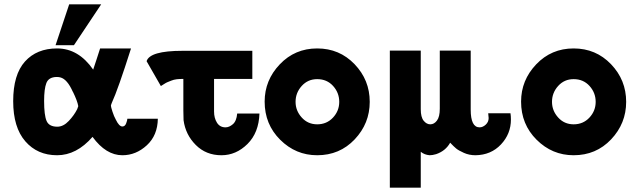

<svg xmlns="http://www.w3.org/2000/svg" viewBox="-20 -707 2969 888"><path d="M237 -498 300 -687H448L322 -498ZM41 -239Q41 -362 95.5 -422.5Q150 -483 244 -483Q343 -483 411 -385Q415 -398 427 -433.5Q439 -469 443 -483H586Q526 -294 497 -231Q493 -221 493 -218Q493 -213 500 -191Q507 -169 516 -153Q531 -122 546 -122Q558 -122 563.5 -136.5Q569 -151 569 -158H710Q709 -81 659 -35Q609 11 546 11Q470 11 408 -74Q334 11 244 11Q153 11 97 -53.5Q41 -118 41 -239ZM184 -240Q184 -174 195.5 -147.5Q207 -121 245 -121Q273 -121 298 -147.5Q323 -174 337 -202Q338 -204 342 -216Q338 -240 317 -283V-282Q291 -341 259 -349Q253 -351 241 -351Q205 -350 194.5 -323Q184 -296 184 -240Z M658 -424Q673 -472 824 -472H1147V-342H970V-191Q970 -161 983.5 -139.5Q997 -118 1023 -118Q1040 -118 1057 -132.5Q1074 -147 1077 -182H1180Q1177 -93 1124.5 -41Q1072 11 1004 11Q933 11 885.5 -36.5Q838 -84 829 -151V-150Q828 -165 828 -196V-342Q811 -342 797.5 -340.5Q784 -339 772 -334Q760 -329 754.5 -327Q749 -325 737.5 -317.5Q726 -310 724 -309Z M1204 -237Q1204 -336 1274 -409.5Q1344 -483 1447 -483Q1550 -483 1620 -410Q1690 -337 1690 -236Q1690 -136 1620.5 -62.5Q1551 11 1447 11Q1348 11 1276 -60.5Q1204 -132 1204 -237ZM1347 -236Q1347 -195 1375.5 -163.5Q1404 -132 1447 -132Q1491 -132 1520 -163Q1549 -194 1549 -236Q1549 -278 1520.5 -309.5Q1492 -341 1447 -341Q1404 -341 1375.5 -309.5Q1347 -278 1347 -236Z M1783 161V-473H1926V-204V-202Q1926 -165 1939.5 -148.5Q1953 -132 1970 -132Q1988 -132 2001 -149.5Q2014 -167 2014 -204V-473H2157V-200Q2157 -118 2198 -118Q2213 -118 2226.5 -130.5Q2240 -143 2240 -161L2238 -183H2341Q2343 -170 2343 -154Q2343 -88 2297 -39Q2251 10 2179 11Q2150 11 2125.5 0Q2101 -11 2090 -20Q2079 -29 2062 -47Q2041 -9 1997 6Q1980 11 1967 11Q1943 9 1926 -5V161Z M2390 -237Q2390 -336 2460 -409.5Q2530 -483 2633 -483Q2736 -483 2806 -410Q2876 -337 2876 -236Q2876 -136 2806.5 -62.5Q2737 11 2633 11Q2534 11 2462 -60.5Q2390 -132 2390 -237ZM2533 -236Q2533 -195 2561.5 -163.5Q2590 -132 2633 -132Q2677 -132 2706 -163Q2735 -194 2735 -236Q2735 -278 2706.5 -309.5Q2678 -341 2633 -341Q2590 -341 2561.5 -309.5Q2533 -278 2533 -236Z"/></svg>

Font: Coval
Style: Heavy
Weight: 900
Foundry: Context Ltd
Version: Version 001.000